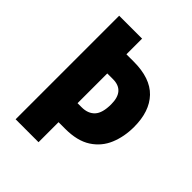

<svg xmlns="http://www.w3.org/2000/svg" viewBox="-203 -825 936 936"><g transform="rotate(45 264.5 -357.0)"><path d="M503 -382Q503 -315 480 -259.5Q457 -204 406 -171Q355 -138 272 -138H226V0H68V-714H226V-606H276Q391 -606 447 -547.5Q503 -489 503 -382ZM254 -269Q298 -269 322 -295Q346 -321 346 -381Q346 -474 265 -474H226V-269Z"/></g></svg>

Font: Noto Sans Armenian Condensed ExtraBold
Style: Regular
Weight: 800
Width: 3
Designer: Monotype Design Team
Foundry: Monotype Imaging Inc.
Version: Version 2.008; ttfautohint (v1.8.4.7-5d5b)